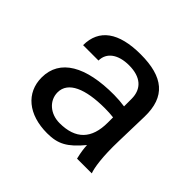

<svg xmlns="http://www.w3.org/2000/svg" viewBox="-132 -664 829 829"><g transform="rotate(45 283.0 -249.5)"><path d="M400 -204C400 -105 352 -55 254 -55C197 -55 154 -93 154 -143C154 -208 229 -239 347 -239C369 -239 380 -238 400 -236ZM60 -140C60 -46 133 14 247 14C313 14 350 -6 405 -72C406 -52 408 -33 416 0H506C497 -24 487 -81 490 -182L494 -334C497 -459 430 -513 292 -513C158 -513 88 -462 88 -365H182C182 -414 224 -444 290 -444C361 -444 400 -410 400 -349V-303C381 -306 355 -308 335 -308C161 -309 60 -251 60 -140Z"/></g></svg>

Font: Perun
Style: Regular
Weight: 400
Foundry: Copyright (c) Stefan Peev, Context Ltd, 2016
Version: Version 1.089